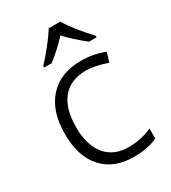

<svg xmlns="http://www.w3.org/2000/svg" viewBox="-189 -862 859 967"><g transform="rotate(-30 240.5 -378.0)"><path d="M133 -615Q166 -650 199.5 -692.5Q233 -735 252 -766H319Q355 -704 438 -615V-606H394Q328 -658 285 -705Q239 -655 177 -606H133ZM56 -263Q56 -396 123 -469.5Q190 -543 309 -543Q384 -543 446 -517L429 -463Q357 -488 308 -488Q217 -488 169.5 -430.5Q122 -373 122 -264Q122 -161 169 -103.5Q216 -46 302 -46Q378 -46 439 -75V-17Q384 10 301 10Q185 10 120.5 -61.5Q56 -133 56 -263Z"/></g></svg>

Font: OpenSansMMV
Style: Light
Weight: 300
Foundry: Ascender Corporation
Version: Version 4.001